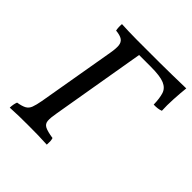

<svg xmlns="http://www.w3.org/2000/svg" viewBox="-185 -811 946 946"><g transform="rotate(45 288.0 -338.0)"><path d="M28 3Q29 -22 36 -40Q66 -45 81.5 -53.5Q97 -62 104 -80.5Q111 -99 117 -132L187 -539Q193 -573 191 -593Q189 -613 175 -623Q161 -633 130 -636Q128 -646 127.5 -657Q127 -668 128 -679Q151 -678 176.5 -677Q202 -676 233 -676Q264 -676 303 -676L212 -142Q205 -104 206.5 -84Q208 -64 225.5 -55Q243 -46 283 -40Q286 -30 286.5 -20.5Q287 -11 286 3Q249 1 221 0.5Q193 0 159 0Q122 0 92 0.5Q62 1 28 3ZM519 -509Q518 -552 509.5 -579Q501 -606 471.5 -618.5Q442 -631 377 -631H275L303 -676Q347 -676 390 -676Q433 -676 479 -677Q525 -678 576 -679Q572 -642 569.5 -596.5Q567 -551 569 -516Q550 -508 519 -509Z"/></g></svg>

Font: Vollkorn
Style: Italic
Weight: 400
Italic angle: -11°
Designer: Friedrich Althausen
Foundry: Friedrich Althausen
Version: Version 5.001